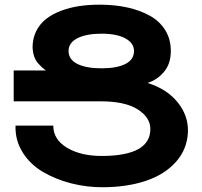

<svg xmlns="http://www.w3.org/2000/svg" viewBox="-20 -788 856 815"><path d="M606 -436Q688.5 -410.2 733.9 -354Q779.3 -297.9 777.8 -230Q775.4 -155.3 727.1 -101.1Q678.7 -46.9 599.1 -20.3Q519.5 6.3 418 6.8Q348.1 7.3 281.7 -9.8Q215.3 -26.9 161.4 -58.8Q107.4 -90.8 75.7 -141.8Q43.9 -192.9 45.9 -254.9H206.1Q206.1 -195.3 265.6 -160.2Q325.2 -125 417 -126Q618.2 -127.9 618.2 -240.2Q618.2 -289.6 564.5 -323.7Q510.7 -357.9 407.2 -357.9H38.1V-488.8H174.8Q163.6 -497.1 157.7 -502.4Q151.9 -507.8 141.1 -520Q130.4 -532.2 124.8 -549.3Q119.1 -566.4 118.2 -587.9Q118.7 -626 134 -656.5Q149.4 -687 176 -707.8Q202.6 -728.5 239.5 -742.4Q276.4 -756.3 318.6 -762.5Q360.8 -768.6 409.2 -768.1Q470.2 -767.6 522.5 -755.9Q574.7 -744.1 616.2 -721.2Q657.7 -698.2 681.4 -659.9Q705.1 -621.6 705.1 -571.8Q705.1 -516.6 675.5 -482.2Q646 -447.8 606 -436ZM411.1 -498Q475.6 -498 512.2 -516.4Q548.8 -534.7 548.8 -571.8Q548.8 -605 512.2 -625Q475.6 -645 411.1 -645Q347.2 -645 309.1 -626Q271 -606.9 271 -571.8Q271 -535.2 308.6 -516.6Q346.2 -498 411.1 -498Z"/></svg>

Font: Montserrat arm SemiBold
Style: Regular
Weight: 600
Designer: Julieta Ulanovsky
Foundry: Julieta Ulanovsky
Version: Version 6.000;PS 006.000;hotconv 1.0.88;makeotf.lib2.5.64775